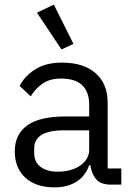

<svg xmlns="http://www.w3.org/2000/svg" viewBox="-20 -799 574 831"><path d="M460 0Q415 0 395.5 -24Q376 -48 371 -84H366Q349 -36 310 -12Q271 12 217 12Q135 12 89.5 -30Q44 -72 44 -144Q44 -217 97.5 -256Q151 -295 264 -295H366V-346Q366 -401 336 -430Q306 -459 244 -459Q197 -459 165.5 -438Q134 -417 113 -382L65 -427Q86 -469 132 -498.5Q178 -528 248 -528Q342 -528 394 -482Q446 -436 446 -354V-70H505V0ZM230 -56Q260 -56 285 -63Q310 -70 328 -83Q346 -96 356 -113Q366 -130 366 -150V-235H260Q191 -235 159.5 -215Q128 -195 128 -157V-136Q128 -98 155.5 -77Q183 -56 230 -56ZM140 -744 213 -779 298 -609 246 -585Z"/></svg>

Font: IBM Plex Thai
Style: Regular
Weight: 400
Designer: Mike Abbink, Paul van der Laan, Pieter van Rosmalen, Ben Mitchell, Mark Frömberg
Foundry: Bold Monday
Version: Version 1.0